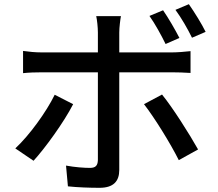

<svg xmlns="http://www.w3.org/2000/svg" viewBox="-20 -847 1040 916"><path d="M961 -695C943 -732 907 -790 881 -827L817 -800C845 -762 875 -710 896 -667ZM836 -666C816 -705 783 -762 758 -798L693 -771C720 -733 750 -678 770 -637ZM241 -395C201 -313 120 -201 53 -139L140 -80C195 -140 285 -264 329 -350ZM801 -502C826 -502 860 -501 889 -499V-603C863 -600 826 -597 800 -597H549V-692C549 -715 554 -756 557 -770H439C443 -754 447 -716 447 -692V-597H179C148 -597 118 -600 90 -604V-498C117 -501 149 -502 180 -502H447V-83C446 -56 435 -46 409 -46C383 -46 338 -49 295 -57L304 42C349 47 408 49 455 49C521 49 549 18 549 -36V-502ZM667 -350C716 -287 792 -165 833 -83L925 -134C884 -207 805 -332 753 -396Z"/></svg>

Font: Noto Sans T Chinese Medium
Style: Regular
Weight: 500
Designer: Ryoko NISHIZUKA (kana & ideographs); Paul D. Hunt (Latin, Greek & Cyrillic); Wenlong ZHANG (bopomofo); Sandoll Communica
Foundry: Adobe Systems Incorporated
Version: Version 1.000;PS 1;hotconv 1.0.78;makeotf.lib2.5.61930